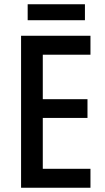

<svg xmlns="http://www.w3.org/2000/svg" viewBox="-20 -882 495 902"><path d="M379 -862H110V-787H379ZM405 0V-89H181V-328H391V-416H181V-625H405V-714H79V0Z"/></svg>

Font: Noto Sans Gurmukhi UI Condensed Medium
Style: Regular
Weight: 500
Width: 3
Designer: Jelle Bosma - Monotype Design Team
Foundry: Monotype Imaging Inc.
Version: Version 2.004